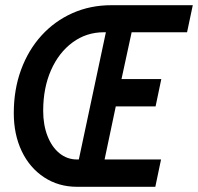

<svg xmlns="http://www.w3.org/2000/svg" viewBox="-20 -718 761 738"><path d="M425 -309 382 -105H599L577 0H276Q205 0 149.5 -36.5Q94 -73 63.5 -137Q33 -201 33 -283Q33 -374 61 -450Q89 -526 139.5 -581.5Q190 -637 258.5 -667.5Q327 -698 408 -698H721L699 -594H486L447 -414H600L578 -309ZM276 -105H283L387 -594H379Q312 -594 259 -555Q206 -516 176 -448Q146 -380 146 -292Q146 -238 162.5 -195.5Q179 -153 208.5 -129Q238 -105 276 -105Z"/></svg>

Font: Azeret Mono Thin Medium
Style: Italic
Weight: 500
Italic angle: -12°
Version: Version 1.002